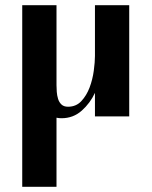

<svg xmlns="http://www.w3.org/2000/svg" viewBox="-20 -445 580 734"><path d="M65 -425H196V-120Q196 -108 197 -94Q198 -80 202 -67Q206 -54 215 -45.5Q224 -37 240 -37Q271 -37 291 -58.5Q311 -80 322.5 -110.5Q334 -141 338.5 -174.5Q343 -208 343 -231V-425H474V0H343V-90Q325 -51 292.5 -22Q260 7 215 7Q210 7 205.5 6.5Q201 6 196 5V269H65Z"/></svg>

Font: Gamine
Style: Bold
Weight: 700
Designer: Tapiwanashe Sebastian Garikayi
Version: Version 1.000